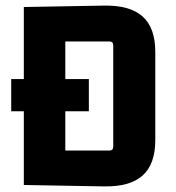

<svg xmlns="http://www.w3.org/2000/svg" viewBox="-20 -660 629 685"><path d="M65 0V-263H20V-378H65V-635L349 -640Q443 -642 488.5 -601.5Q534 -561 534 -475V-160Q534 -74 488.5 -33.5Q443 7 349 5ZM297 -378V-263H213V-123H370Q384 -123 384 -137V-498Q384 -512 370 -512H213V-378Z"/></svg>

Font: Gemunu Libre ExtraBold
Style: Regular
Weight: 800
Designer: Puspanada Ekanayake, Sola Matas, Pathum Egodawatta, Kosala Senevirathne
Foundry: mooniak
Version: Version 1.100